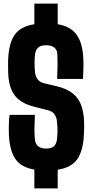

<svg xmlns="http://www.w3.org/2000/svg" viewBox="-20 -940 514 1070"><path d="M171.5 110V5Q98 -7 65.8 -54Q33.5 -101 29.5 -191Q29 -207 29 -226.2Q29 -245.5 30 -264.8Q31 -284 33.5 -300H174.5Q172.5 -263.5 172 -228Q171.5 -192.5 174.5 -163Q177 -138.5 192.2 -125.2Q207.5 -112 237.5 -112Q267 -112 280.8 -125.2Q294.5 -138.5 297.5 -163Q299.5 -180 300.2 -196.8Q301 -213.5 300.2 -230.2Q299.5 -247 297.5 -264Q295.5 -285 284.5 -302Q273.5 -319 249.5 -325L167.5 -346Q115.5 -359.5 85 -384.8Q54.5 -410 40.8 -447.5Q27 -485 25.5 -535Q25 -557 25 -574.2Q25 -591.5 25.5 -610Q29.5 -700 62.2 -746.5Q95 -793 171.5 -805V-920H301.5V-805Q373.5 -793 407.2 -746.2Q441 -699.5 444.5 -610Q445.5 -588.5 444.8 -557.5Q444 -526.5 442.5 -500H298.5Q300 -534.5 300.5 -569Q301 -603.5 299.5 -638Q299 -662 282.2 -675Q265.5 -688 237.5 -688Q207.5 -688 193 -675Q178.5 -662 175.5 -638Q172.5 -612.5 172.5 -586.5Q172.5 -560.5 175.5 -535Q178 -515 189.5 -498.5Q201 -482 226.5 -476L297.5 -459Q353.5 -445.5 385.8 -419.2Q418 -393 432.2 -354.2Q446.5 -315.5 448.5 -264Q449 -252.5 449 -240Q449 -227.5 448.5 -215Q448 -202.5 447.5 -191Q444 -100.5 410.8 -53.2Q377.5 -6 301.5 6V110Z"/></svg>

Font: Big Shoulders Display Thin Black
Style: Regular
Weight: 900
Version: Version 2.002